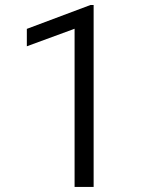

<svg xmlns="http://www.w3.org/2000/svg" viewBox="-20 -734 599 754"><path d="M335.4 -714.4 85.4 -620.6V-552.2L272.9 -621.1V0H347.7V-714.4Z"/></svg>

Font: Vazirmatn Light
Style: Regular
Weight: 300
Designer: Saber Rastikerdar
Foundry: Saber Rastikerdar
Version: Version 33.003